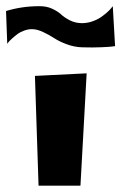

<svg xmlns="http://www.w3.org/2000/svg" viewBox="-83 -604 392 620"><path d="M-59.6 -462.4 -63.5 -568.4Q-12.2 -584 42.5 -584H45.9Q67.9 -584 85.7 -575.7Q103.5 -567.4 114.3 -557.4Q125 -547.4 142.1 -538.6Q159.2 -529.8 179.2 -529.3Q196.3 -528.8 212.9 -534.2Q229.5 -539.6 241.5 -547.6Q253.4 -555.7 262.7 -564Q272 -572.3 276.4 -578.1L281.2 -584L288.6 -455.1Q285.2 -454.6 277.8 -453.6Q270.5 -452.6 243.4 -451.4Q216.3 -450.2 183.1 -451.2Q158.2 -451.7 133.5 -460.7Q108.9 -469.7 92.5 -480.5Q76.2 -491.2 56.9 -500.2Q37.6 -509.3 22.5 -509.8Q9.3 -510.3 -3.9 -505.6Q-17.1 -501 -26.6 -493.9Q-36.1 -486.8 -43.9 -479.7Q-51.8 -472.7 -55.7 -467.8ZM41.5 -4.4 29.8 -358.9 196.8 -367.2 176.8 -4.4Z"/></svg>

Font: Some Time Later
Style: Regular
Weight: 400
Version: Version 003.300